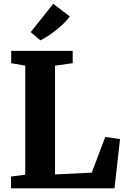

<svg xmlns="http://www.w3.org/2000/svg" viewBox="-20 -1018 680 1038"><path d="M39.5 0V-63.5L116.5 -73.5V-663L40.5 -676.5V-743H373V-676.5L277.5 -663V-75L476 -84.5L549 -277.5L629 -266L599 0ZM198.5 -800 146 -844.5 268 -997.5 357.5 -929Q342 -908.5 322.5 -889.5Q303 -870.5 281.5 -853.8Q260 -837 238.8 -823.2Q217.5 -809.5 199 -800Z"/></svg>

Font: Merriweather ExtraBold
Style: Regular
Weight: 800
Version: Version 2.100